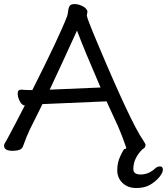

<svg xmlns="http://www.w3.org/2000/svg" viewBox="-27 -737 830 955"><path d="M591.8 3.9Q601.1 3.9 601.1 -2L597.2 -13.2Q580.1 -62 561 -106.9L502.9 -232.9L184.1 -219.2Q168.9 -188 152.8 -155.8L123 -96.2Q105 -59.1 86.9 -7.8Q79.1 13.2 36.1 13.2Q-6.8 13.2 -6.8 -12.2Q-6.8 -20 -2.4 -26.1Q2 -32.2 5.9 -39.6Q9.8 -46.9 19.3 -64.9Q28.8 -83 48.3 -119.4Q67.9 -155.8 96.2 -211.9H99.1Q83 -211.9 72 -232.4Q61 -252.9 61 -272Q61 -291 78.1 -291H80.1Q98.1 -289.1 119.1 -289.1H133.8Q268.1 -555.2 306.2 -654.8Q310.1 -664.1 312 -682.6Q314 -701.2 320.6 -709Q327.1 -716.8 344.5 -716.8Q361.8 -716.8 382.8 -706.8Q403.8 -696.8 408.2 -680.2L404.8 -660.2Q404.8 -647.9 458 -522Q624 -127 685.1 -39.1Q696.8 -22 696.8 -16.1Q696.8 -2 682.1 4.9Q636.2 49.8 636.2 104Q636.2 130.9 673.1 130.9Q710 130.9 741.2 104Q753.9 90.8 768.6 90.8Q783.2 90.8 783.2 106.4Q783.2 122.1 765.6 143.6Q748 165 720.5 181.6Q692.9 198.2 650.9 198.2Q608.9 198.2 582.5 173.1Q556.2 147.9 556.2 109.9Q556.2 71.8 570.8 41Q584 11.2 591.8 3.9ZM473.1 -301.8Q391.1 -491.2 356 -585Q277.8 -413.1 220.2 -291Z"/></svg>

Font: LXGW WenKai Screen
Style: Regular
Weight: 400
Designer: LXGW / Fontworks Inc.
Foundry: LXGW / Fontworks Inc.
Version: Version 1.510;January 18,2025